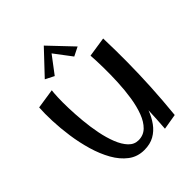

<svg xmlns="http://www.w3.org/2000/svg" viewBox="-275 -1200 1377 1377"><g transform="rotate(-45 413.5 -512.0)"><path d="M385 8Q316 8 264.5 -31Q213 -70 176.5 -135Q140 -200 116.5 -280.5Q93 -361 81 -445.5Q69 -530 66 -607Q63 -684 67 -742L218 -765Q215 -746 213 -699Q211 -652 213 -588.5Q215 -525 221.5 -454.5Q228 -384 241.5 -316Q255 -248 277 -192.5Q299 -137 330.5 -104Q362 -71 405 -71Q455 -71 489.5 -104.5Q524 -138 545.5 -195Q567 -252 578 -323Q589 -394 592.5 -470Q596 -546 595 -617Q594 -688 590 -744L741 -767Q745 -644 744 -525Q743 -406 736.5 -281.5Q730 -157 716 -16L597 4Q604 -90 607 -173Q588 -122 558.5 -81Q529 -40 486.5 -16Q444 8 385 8ZM305 -822 238 -856 404 -1032 571 -856 503 -822 404 -953Z"/></g></svg>

Font: Marhey
Style: Regular
Weight: 400
Designer: Nur Syamsi & Bustanul Arifin
Foundry: Namelatype
Version: Version 1.000; ttfautohint (v1.8.4.7-5d5b)